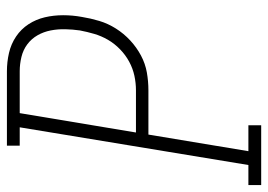

<svg xmlns="http://www.w3.org/2000/svg" viewBox="-145 -645 775 555"><g transform="rotate(-90 242.5 -367.5)"><path d="M-15 0V-37H43L152 -698H99V-735H314Q341 -735 367 -729Q393 -723 414.5 -708.5Q436 -694 450 -672.5Q464 -651 470 -625.5Q476 -600 476 -572.5Q476 -545 471 -518Q467 -493 459.5 -468Q452 -443 437.5 -420Q423 -397 403 -378.5Q383 -360 359.5 -347.5Q336 -335 310.5 -330.5Q285 -326 259 -326H131L83 -37H158V0ZM137 -362H259Q280 -362 301 -366.5Q322 -371 341.5 -381.5Q361 -392 377.5 -408Q394 -424 405 -443Q416 -462 422 -482.5Q428 -503 432 -524Q435 -545 435.5 -566.5Q436 -588 432 -608.5Q428 -629 418 -646.5Q408 -664 392 -676Q376 -688 355.5 -693Q335 -698 314 -698H193Z"/></g></svg>

Font: Iosevka Curly Slab XLtObl
Style: Regular
Weight: 200
Italic angle: -9°
Monospace: yes
Designer: Belleve Invis
Foundry: Belleve Invis
Version: Version 11.1.0; ttfautohint (v1.8.3)